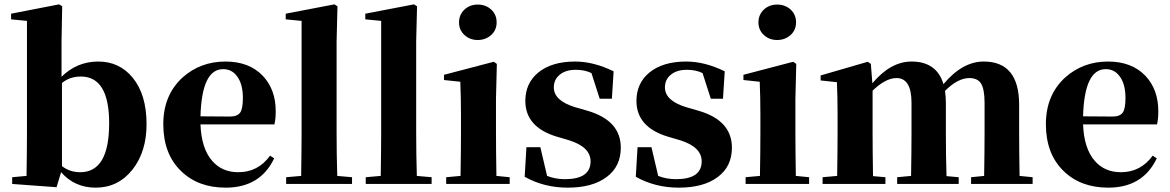

<svg xmlns="http://www.w3.org/2000/svg" viewBox="-20 -846 5381 883"><path d="M265 -82Q301 -54 349 -54Q482 -54 482 -279Q482 -494 352 -494Q300 -494 265 -464ZM263 -493Q334 -563 432 -563Q529 -563 590 -489Q654 -411 654 -275Q654 -149 590 -67Q524 17 420 17Q323 17 261 -54L240 15L36 0V-31L102 -37Q104 -153 104 -238V-750L31 -757V-783L252 -826L266 -817L263 -656Z M1038 -310Q1072 -310 1085 -329Q1097 -347 1097 -395Q1097 -459 1071 -494Q1047 -528 1006 -528Q908 -528 902 -311ZM1241 -118Q1177 17 1018 17Q891 17 813 -59Q731 -138 731 -275Q731 -409 820 -490Q902 -563 1017 -563Q1126 -563 1189 -497Q1248 -434 1248 -335Q1248 -297 1242 -274H902Q906 -163 956 -106Q1001 -54 1076 -54Q1167 -54 1222 -130Z M1599 -31V0H1296V-31L1365 -37Q1367 -167 1367 -238V-750L1294 -757V-783L1518 -826L1532 -817L1528 -656V-238Q1528 -135 1531 -37Z M1965 -31V0H1662V-31L1731 -37Q1733 -167 1733 -238V-750L1660 -757V-783L1884 -826L1898 -817L1894 -656V-238Q1894 -135 1897 -37Z M2116 -685Q2091 -708 2091 -743Q2091 -778 2116 -802Q2141 -825 2177 -825Q2214 -825 2239 -802Q2264 -779 2264 -743Q2264 -708 2239 -685Q2213 -662 2177 -662Q2141 -662 2116 -685ZM2324 -31V0H2032V-31L2098 -37Q2100 -155 2100 -238V-318Q2100 -394 2097 -470L2022 -478V-502L2251 -562L2265 -552L2261 -392V-238Q2261 -153 2263 -37Z M2684 -336Q2835 -291 2835 -167Q2835 -80 2770 -32Q2705 17 2591 17Q2482 17 2393 -33L2401 -169H2465L2496 -37Q2534 -22 2578 -22Q2696 -22 2696 -104Q2696 -170 2597 -201L2539 -218Q2396 -262 2396 -382Q2396 -463 2455 -512Q2517 -563 2625 -563Q2710 -563 2802 -518L2794 -392H2738L2700 -510Q2669 -525 2628 -525Q2582 -525 2555 -503Q2527 -481 2527 -444Q2527 -383 2625 -353Z M3195 -336Q3346 -291 3346 -167Q3346 -80 3281 -32Q3216 17 3102 17Q2993 17 2904 -33L2912 -169H2976L3007 -37Q3045 -22 3089 -22Q3207 -22 3207 -104Q3207 -170 3108 -201L3050 -218Q2907 -262 2907 -382Q2907 -463 2966 -512Q3028 -563 3136 -563Q3221 -563 3313 -518L3305 -392H3249L3211 -510Q3180 -525 3139 -525Q3093 -525 3066 -503Q3038 -481 3038 -444Q3038 -383 3136 -353Z M3493 -685Q3468 -708 3468 -743Q3468 -778 3493 -802Q3518 -825 3554 -825Q3591 -825 3616 -802Q3641 -779 3641 -743Q3641 -708 3616 -685Q3590 -662 3554 -662Q3518 -662 3493 -685ZM3701 -31V0H3409V-31L3475 -37Q3477 -155 3477 -238V-318Q3477 -394 3474 -470L3399 -478V-502L3628 -562L3642 -552L3638 -392V-238Q3638 -153 3640 -37Z M4729 -31V0H4446V-31L4506 -37Q4508 -153 4508 -238V-373Q4508 -437 4491 -463Q4475 -487 4438 -487Q4385 -487 4326 -428Q4330 -404 4330 -370V-238Q4330 -123 4333 -36L4389 -31V0H4106V-31L4170 -37Q4172 -153 4172 -238V-373Q4172 -487 4103 -487Q4053 -487 3993 -429V-238Q3993 -154 3995 -36L4052 -31V0H3763V-31L3830 -37Q3832 -155 3832 -238V-321Q3832 -395 3829 -468L3754 -476V-499L3971 -562L3985 -552L3992 -463Q4076 -563 4172 -563Q4288 -563 4319 -459Q4406 -563 4504 -563Q4667 -563 4667 -364V-238Q4667 -151 4669 -37Z M5097 -310Q5131 -310 5144 -329Q5156 -347 5156 -395Q5156 -459 5130 -494Q5106 -528 5065 -528Q4967 -528 4961 -311ZM5300 -118Q5236 17 5077 17Q4950 17 4872 -59Q4790 -138 4790 -275Q4790 -409 4879 -490Q4961 -563 5076 -563Q5185 -563 5248 -497Q5307 -434 5307 -335Q5307 -297 5301 -274H4961Q4965 -163 5015 -106Q5060 -54 5135 -54Q5226 -54 5281 -130Z"/></svg>

Font: Source Han Serif CN Heavy
Style: Regular
Weight: 900
Designer: Ryoko NISHIZUKA  (kana & ideographs); Frank Grießhammer (Latin, Greek & Cyrillic); Wenlong ZHANG  (bopomofo); Sandoll Co
Foundry: Adobe Systems Incorporated
Version: Version 1.000;PS 1;hotconv 16.6.53;makeotf.lib2.5.65590